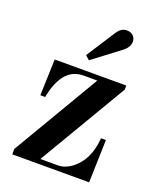

<svg xmlns="http://www.w3.org/2000/svg" viewBox="-134 -795 727 878"><g transform="rotate(20 230.0 -356.0)"><path d="M194 -542 214 -524 346 -624C363 -637 374 -654 374 -672C374 -696 356 -712 332 -712C314 -712 299 -705 283 -680ZM32 0H406L412 -208H388C388 -208 386 -158 366 -116C344 -67 295 -24 246 -24H160L414 -454V-474H66L60 -298H84C84 -298 91 -353 120 -398C139 -427 169 -450 214 -450H282L32 -26Z"/></g></svg>

Font: Old Standard
Style: Bold
Weight: 700
Designer: Alexey Kryukov <alexios@thessalonica.org.ru>
Version: Version 2.0.2